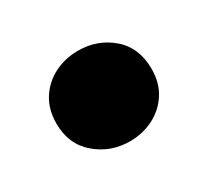

<svg xmlns="http://www.w3.org/2000/svg" viewBox="-60 -280 413 382"><g transform="rotate(-30 147.0 -89.0)"><path d="M147 15Q103 15 70.2 -13Q37.5 -41 37.5 -88.5Q37.5 -121 52.5 -144.5Q67.5 -168 92.5 -180.5Q117.5 -193 147 -193Q191.5 -193 223.8 -165.2Q256 -137.5 256 -88.5Q256 -56.5 241 -33.2Q226 -10 201.2 2.5Q176.5 15 147 15Z"/></g></svg>

Font: Geologica Cursive ExtraBold
Style: Regular
Weight: 800
Designer: Sindre Bremnes, Frode Helland
Foundry: Monokrom Skriftforlag AS
Version: Version 1.010;gftools[0.9.28]